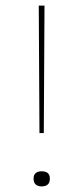

<svg xmlns="http://www.w3.org/2000/svg" viewBox="-20 -659 298 686"><path d="M136.5 -183.5H121L118.5 -639H139ZM128.5 7Q115.5 7 107.8 0.2Q100 -6.5 100 -19.5V-21.5Q100 -34.5 107.8 -40.8Q115.5 -47 128.5 -47Q143 -47 150.5 -40.8Q158 -34.5 158 -21.5V-19.5Q158 -6.5 150.5 0.2Q143 7 128.5 7Z"/></svg>

Font: Anek Latin Expanded Thin
Style: Regular
Weight: 250
Width: 7
Designer: Yesha Goshar
Foundry: Ek Type
Version: Version 1.003